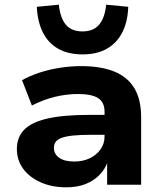

<svg xmlns="http://www.w3.org/2000/svg" viewBox="-20 -788 694 819"><path d="M262 11Q201 11 153 -10.5Q105 -32 78.5 -68.5Q52 -105 52 -152Q52 -202 82.5 -234Q113 -266 181 -282Q249 -298 363 -298H445V-213H368Q324 -213 293.5 -210Q263 -207 244.5 -200.5Q226 -194 218 -183.5Q210 -173 210 -157Q210 -131 232.5 -115Q255 -99 297 -99Q333 -99 362 -112.5Q391 -126 408.5 -150.5Q426 -175 426 -206V-311Q426 -352 398.5 -369.5Q371 -387 312 -387Q264 -387 214.5 -375Q165 -363 116 -338L74 -446Q108 -465 149.5 -478.5Q191 -492 236.5 -499Q282 -506 326 -506Q410 -506 467 -483Q524 -460 553 -412Q582 -364 582 -288V0H437V-102H441Q429 -67 404.5 -42Q380 -17 345 -3Q310 11 262 11ZM332 -556Q270 -556 227.5 -580.5Q185 -605 162.5 -650.5Q140 -696 137 -759L231 -768Q237 -711 261 -682.5Q285 -654 332 -654Q378 -654 402.5 -682.5Q427 -711 433 -768L527 -759Q525 -696 502 -650.5Q479 -605 436.5 -580.5Q394 -556 332 -556Z"/></svg>

Font: Nunito Sans 10pt SemiExpanded ExtraBold
Style: Regular
Weight: 800
Width: 6
Designer: Vernon Adams
Foundry: Vernon Adams
Version: Version 3.101;gftools[0.9.27]